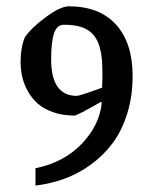

<svg xmlns="http://www.w3.org/2000/svg" viewBox="-20 -493 483 605"><path d="M91.8 91.8V37.1Q181.2 19 237.5 -39.8Q293.9 -98.6 300.8 -169.9L297.9 -171.9Q223.1 -128.9 214.8 -128.9Q177.7 -128.9 148.2 -139.2Q118.7 -149.4 99.6 -166Q80.6 -182.6 67.9 -205.3Q55.2 -228 50 -251.2Q44.9 -274.4 44.9 -298.8Q44.9 -342.3 58.1 -375Q77.6 -404.3 124 -438.7Q170.4 -473.1 196.8 -473.1Q293.5 -473.1 345.7 -415.3Q397.9 -357.4 397.9 -253.9Q397.9 -189.5 380.9 -135Q363.8 -80.6 335 -42Q306.2 -3.4 266.6 25.4Q227.1 54.2 183.3 70.1Q139.6 85.9 91.8 91.8ZM222.2 -190.9Q231 -190.9 301.8 -216.8Q303.7 -257.3 302.2 -289.3Q300.8 -321.3 293.9 -345Q287.1 -368.7 273.4 -384.3Q259.8 -399.9 237.1 -407.5Q214.4 -415 181.2 -415Q159.2 -415 150.1 -387.5Q141.1 -359.9 141.1 -306.2Q141.1 -190.9 222.2 -190.9Z"/></svg>

Font: Grenze
Style: Regular
Weight: 400
Designer: Renata Polastri
Foundry: Omnibus-Type
Version: Version 1.002;PS 001.002;hotconv 1.0.88;makeotf.lib2.5.64775